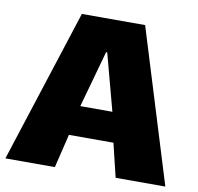

<svg xmlns="http://www.w3.org/2000/svg" viewBox="-77 -722 861 837"><g transform="rotate(10 354.0 -304.0)"><path d="M452 -114H255L219 35H0L219 -643H499L708 35H488ZM352 -497 282 -246H424L357 -497Z"/></g></svg>

Font: Lalezar
Style: Regular
Weight: 400
Designer: Borna Izadpanah
Foundry: Borna Izadpanah
Version: Version 1.003;November 28, 2018;FontCreator 11.5.0.2421 64-b